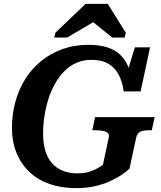

<svg xmlns="http://www.w3.org/2000/svg" viewBox="-20 -961 838 998"><path d="M204 -266Q204 -311 211 -357Q218 -403 231.5 -446Q245 -489 266 -526Q287 -563 314.5 -591Q342 -619 377.5 -634.5Q413 -650 455 -650Q509 -650 543.5 -629.5Q578 -609 597 -572.5Q616 -536 623 -486H711L760 -715H681L632 -555L665 -539Q660 -584 644.5 -619Q629 -654 602.5 -678.5Q576 -703 535.5 -715.5Q495 -728 440 -728Q366 -728 304 -705.5Q242 -683 193 -643Q144 -603 110.5 -549Q77 -495 59.5 -430.5Q42 -366 42 -296Q42 -225 65.5 -167Q89 -109 132.5 -67.5Q176 -26 238 -4.5Q300 17 377 17Q429 17 472.5 7Q516 -3 550.5 -18.5Q585 -34 610.5 -51Q636 -68 653 -84L688 -246Q693 -269 710 -276.5Q727 -284 755 -284H769L784 -352H474L460 -284H476Q499 -284 516 -280.5Q533 -277 541 -269Q549 -261 545 -245L515 -104Q508 -99 491 -88.5Q474 -78 447 -69Q420 -60 381 -60Q339 -60 306 -73.5Q273 -87 250 -113Q227 -139 215.5 -177.5Q204 -216 204 -266ZM540 -941H425L268 -791L262 -766H329L506 -870L432 -872L563 -766H628L634 -791Z"/></svg>

Font: Roboto Serif 20pt SemiBold
Style: Italic
Weight: 600
Italic angle: -10°
Version: Version 1.007